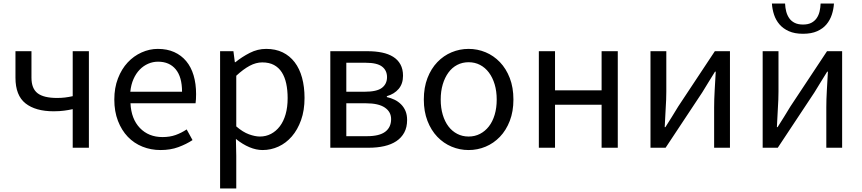

<svg xmlns="http://www.w3.org/2000/svg" viewBox="-20 -831 4849 1080"><path d="M157 -543V-394Q157 -333 191.5 -306.5Q226 -280 301 -280Q325 -280 345.5 -282.5Q366 -285 389 -290V-543H480V0H389V-217Q375 -214 363.5 -212Q352 -210 340 -208.5Q328 -207 314 -206Q300 -205 282 -205Q180 -205 123.5 -249.5Q67 -294 67 -394V-543Z M883 13Q829 13 781.5 -6Q734 -25 699 -61.5Q664 -98 643.5 -151Q623 -204 623 -271Q623 -337 643.5 -390Q664 -443 698 -479.5Q732 -516 776.5 -536Q821 -556 868 -556Q920 -556 960 -538Q1000 -520 1027.5 -487Q1055 -454 1069 -407Q1083 -360 1083 -302Q1083 -270 1080 -250H714Q718 -162 767 -111Q816 -60 894 -60Q935 -60 967.5 -71.5Q1000 -83 1030 -103L1063 -43Q1028 -20 983.5 -3.5Q939 13 883 13ZM1004 -315Q1004 -398 968.5 -441Q933 -484 869 -484Q840 -484 813.5 -472.5Q787 -461 766 -439.5Q745 -418 731 -386.5Q717 -355 713 -315Z M1293 -543 1301 -481H1304Q1341 -511 1385 -533.5Q1429 -556 1477 -556Q1530 -556 1570 -536.5Q1610 -517 1637.5 -481Q1665 -445 1679 -394Q1693 -343 1693 -280Q1693 -210 1673.5 -155.5Q1654 -101 1621.5 -63.5Q1589 -26 1546.5 -6.5Q1504 13 1457 13Q1421 13 1383 -3Q1345 -19 1309 -48L1307 -50L1309 45V229H1218V-543ZM1309 -120Q1346 -88 1380.5 -75.5Q1415 -63 1442 -63Q1476 -63 1504.5 -78Q1533 -93 1554 -120.5Q1575 -148 1586.5 -188Q1598 -228 1598 -279Q1598 -324 1590 -361Q1582 -398 1565 -424.5Q1548 -451 1521 -465.5Q1494 -480 1455 -480Q1420 -480 1384.5 -461Q1349 -442 1309 -405Z M1838 -543H2047Q2092 -543 2128.5 -535.5Q2165 -528 2191.5 -511.5Q2218 -495 2232.5 -468.5Q2247 -442 2247 -405Q2247 -360 2222.5 -331Q2198 -302 2156 -290V-285Q2179 -280 2199.5 -270Q2220 -260 2236 -244Q2252 -228 2261 -206.5Q2270 -185 2270 -156Q2270 -115 2254 -85.5Q2238 -56 2209.5 -37Q2181 -18 2141.5 -9Q2102 0 2055 0H1838ZM1928 -65H2045Q2114 -65 2147 -90Q2180 -115 2180 -161Q2180 -202 2144.5 -226Q2109 -250 2039 -250H1928ZM1928 -478V-315H2031Q2100 -315 2128.5 -337Q2157 -359 2157 -397Q2157 -435 2129 -456.5Q2101 -478 2037 -478Z M2616 13Q2566 13 2520.5 -6Q2475 -25 2440 -61.5Q2405 -98 2384.5 -151Q2364 -204 2364 -271Q2364 -339 2384.5 -392Q2405 -445 2440 -481.5Q2475 -518 2520.5 -537Q2566 -556 2616 -556Q2666 -556 2711.5 -537Q2757 -518 2792 -481.5Q2827 -445 2847.5 -392Q2868 -339 2868 -271Q2868 -204 2847.5 -151Q2827 -98 2792 -61.5Q2757 -25 2711.5 -6Q2666 13 2616 13ZM2616 -63Q2651 -63 2680 -78Q2709 -93 2730 -120Q2751 -147 2762.5 -185.5Q2774 -224 2774 -271Q2774 -318 2762.5 -356.5Q2751 -395 2730 -423Q2709 -451 2680 -466Q2651 -481 2616 -481Q2581 -481 2552 -466Q2523 -451 2502.5 -423Q2482 -395 2470.5 -356.5Q2459 -318 2459 -271Q2459 -224 2470.5 -185.5Q2482 -147 2502.5 -120Q2523 -93 2552 -78Q2581 -63 2616 -63Z M3102 -543V-323H3364V-543H3455V0H3364V-242H3102V0H3011V-543Z M3639 -543H3728V-316Q3728 -273 3724.5 -221Q3721 -169 3719 -116H3723Q3739 -141 3759.5 -174Q3780 -207 3795 -232L4001 -543H4086V0H3997V-227Q3997 -271 4000 -322.5Q4003 -374 4006 -428H4002Q3986 -402 3965.5 -369Q3945 -336 3930 -311L3724 0H3639Z M4359 -543V-316Q4359 -273 4355.5 -221Q4352 -169 4350 -116H4354Q4370 -141 4390.5 -174Q4411 -207 4426 -232L4632 -543H4717V0H4628V-227Q4628 -271 4631 -322.5Q4634 -374 4637 -428H4633Q4617 -402 4596.5 -369Q4576 -336 4561 -311L4355 0H4270V-543ZM4497 -641Q4450 -641 4417.5 -655.5Q4385 -670 4364.5 -694Q4344 -718 4334 -748.5Q4324 -779 4322 -811H4396Q4397 -787 4402.5 -766Q4408 -745 4419.5 -728.5Q4431 -712 4450 -702.5Q4469 -693 4497 -693Q4525 -693 4543.5 -702.5Q4562 -712 4573.5 -728.5Q4585 -745 4590 -766Q4595 -787 4596 -811H4671Q4669 -779 4659 -748.5Q4649 -718 4629 -694Q4609 -670 4576.5 -655.5Q4544 -641 4497 -641Z"/></svg>

Font: Kinto Sans
Style: Regular
Weight: 400
Designer: Authors: Ryoko NISHIZUKA  (kana & ideographs); Paul D. Hunt (Latin, Greek & Cyrillic); Wenlong ZHANG  (bopomofo); Sandol
Foundry: Adobe Systems Incorporated, ookami Inc.
Version: Version 0.001